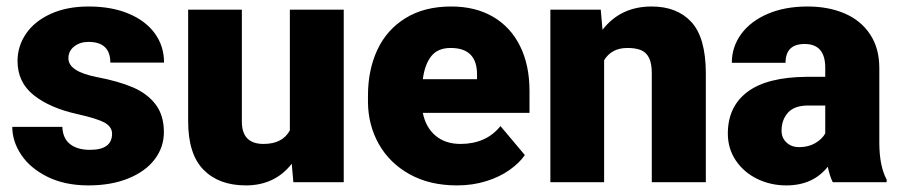

<svg xmlns="http://www.w3.org/2000/svg" viewBox="-20 -558 2758 588"><path d="M300.3 -182.6Q276.4 -195.3 217.3 -208.5Q132.8 -227.1 83.3 -266.6Q33.7 -306.2 33.7 -371.1Q33.7 -416.5 59.6 -454.6Q85.4 -492.7 135 -515.4Q184.6 -538.1 251.5 -538.1Q321.3 -538.1 373.5 -516.4Q425.8 -494.6 454.1 -455.8Q482.4 -417 482.4 -366.2H317.9Q317.9 -429.7 251 -429.7Q225.1 -429.7 207.3 -415.8Q189.5 -401.9 189.5 -379.4Q189.5 -338.9 277.3 -321.8Q341.8 -309.6 386.2 -290.8Q430.7 -272 456.3 -238.5Q481.9 -205.1 481.9 -153.3Q481.9 -106.9 453.6 -69.8Q425.3 -32.7 372.8 -11.5Q320.3 9.8 251 9.8Q178.7 9.8 125.7 -16.4Q72.8 -42.5 45.2 -83.7Q17.6 -125 17.6 -169.4H170.9Q172.4 -133.8 194.8 -116.5Q217.3 -99.1 255.4 -99.1Q323.2 -99.1 323.2 -148.4Q323.2 -169.4 300.3 -182.6Z M878.4 0 873.5 -56.6Q821.8 9.8 732.9 9.8Q650.4 9.8 603.3 -38.1Q556.2 -85.9 556.2 -186.5V-528.3H720.7V-185.5Q720.7 -117.2 787.1 -117.2Q845.2 -117.2 867.7 -158.7V-528.3H1032.7V0Z M1587.4 -83Q1570.3 -58.6 1540.3 -37.4Q1510.3 -16.1 1469 -3.2Q1427.7 9.8 1379.4 9.8Q1295.9 9.8 1234.4 -24.4Q1172.9 -58.6 1140.1 -116.9Q1107.4 -175.3 1106.9 -245.1V-265.1Q1106.9 -343.8 1135.7 -405.5Q1164.6 -467.3 1222.2 -502.7Q1279.8 -538.1 1361.8 -538.1Q1436 -538.1 1490 -506.6Q1543.9 -475.1 1572.8 -416.7Q1601.6 -358.4 1601.6 -279.3V-212.4H1274.9Q1283.7 -168 1313.7 -142.6Q1343.8 -117.2 1390.1 -117.2Q1468.8 -117.2 1512.7 -171.9ZM1274.9 -315.4H1440.9V-328.1Q1441.9 -411.1 1360.4 -411.1Q1320.8 -411.1 1300.8 -386Q1280.8 -360.8 1274.9 -315.4Z M1830.1 -373.5V0H1665.5V-528.3H1819.8L1825.2 -466.8Q1880.4 -538.1 1975.6 -538.1Q2053.7 -538.1 2097.4 -490.5Q2141.1 -442.9 2141.6 -335V0H1976.1V-333Q1976.1 -364.3 1967.5 -381.1Q1959 -397.9 1942.9 -404.5Q1926.8 -411.1 1901.4 -411.1Q1853 -411.1 1830.1 -373.5Z M2530.3 0Q2521 -18.6 2515.1 -47.4Q2469.7 9.8 2388.2 9.8Q2339.4 9.8 2298.3 -10.5Q2257.3 -30.8 2233.2 -66.9Q2209 -103 2209 -148.9Q2209 -231.4 2269 -276.6Q2329.1 -321.8 2451.2 -322.8H2507.3V-350.6Q2507.3 -423.3 2444.3 -423.3Q2385.7 -423.3 2385.7 -365.7H2221.2Q2221.2 -414.6 2250 -453.9Q2278.8 -493.2 2331.3 -515.6Q2383.8 -538.1 2453.1 -538.1Q2517.1 -538.1 2566.7 -516.8Q2616.2 -495.6 2644.5 -453.1Q2672.9 -410.6 2672.9 -349.6V-119.6Q2673.3 -48.8 2695.3 -8.3V0ZM2507.3 -149.4V-234.9H2455.6Q2412.6 -234.9 2393.1 -212.9Q2373.5 -190.9 2373.5 -157.7Q2373.5 -135.7 2388.7 -121.6Q2403.8 -107.4 2427.2 -107.4Q2455.6 -107.4 2476.6 -119.6Q2497.6 -131.8 2507.3 -149.4Z"/></svg>

Font: Mardoto Black
Style: Regular
Weight: 900
Designer: Christian Robertson, Vahan Hovhannisyan
Foundry: Google
Version: Version 1.000